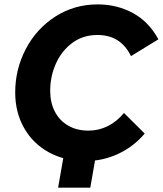

<svg xmlns="http://www.w3.org/2000/svg" viewBox="-20 -730 753 889"><path d="M50.4 -302.2Q50.4 -409.2 99.4 -503Q148.4 -596.8 236 -653.2Q323.6 -709.6 432.4 -709.6Q521.4 -709.6 595.2 -669.7Q669 -629.8 713.4 -548L586.6 -470.2Q562.8 -518.4 524.6 -543.2Q486.4 -568 430.8 -568Q364.4 -568 314.9 -531.4Q265.4 -494.8 238.9 -435.6Q212.4 -376.4 212.4 -309.8Q212.4 -255 233.9 -213.4Q255.4 -171.8 295.5 -148.5Q335.6 -125.2 390 -125.2Q437.4 -125.2 479.3 -146.2Q521.2 -167.2 554 -207L650 -111.6Q599 -51.2 527.5 -17.7Q456 15.8 374.6 15.8Q281.2 15.8 207.4 -24.1Q133.6 -64 92 -136.6Q50.4 -209.2 50.4 -302.2ZM278 -26.8H427L398 139H249Z"/></svg>

Font: Fixel Italic Variable Display Thin
Style: Italic
Weight: 100
Italic angle: -10°
Designer: AlfaBravo + MacPaw
Foundry: Kyrylo Tkachov, Marchela Mozhyna, Serhii Makarenko, Maria Weinstein, Zakhar Kryvoshyya
Version: Version 1.210;Glyphs 3.2 (3217)